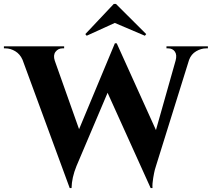

<svg xmlns="http://www.w3.org/2000/svg" viewBox="-54 -935 1074 973"><path d="M522.5 -915 378.4 -762.2 385.3 -753.9 527.8 -818.8 680.2 -753.9 687 -762.2 533.7 -915ZM789.6 -700.2H999.5V-689.9H990.7Q965.3 -689.9 940.2 -675.3Q915 -660.6 904.3 -631.8L736.3 -93.3Q733.9 -86.4 730.7 -74.7Q727.5 -63 722.4 -33.2Q717.3 -3.4 718.8 18.1H709.5L491.2 -464.8L333.5 -93.3Q309.6 -34.7 308.6 18.1H299.3L60.1 -632.3Q47.4 -661.1 23.2 -675.5Q-1 -689.9 -25.9 -689.9H-34.2V-700.2H271V-689.9H262.2Q240.7 -689.9 227.5 -672.6Q214.4 -655.3 223.6 -627.4L346.7 -280.3L528.3 -715.8L537.6 -715.3L736.3 -275.9L835.9 -627.9Q843.8 -656.7 832.3 -673.3Q820.8 -689.9 798.3 -689.9H789.6Z"/></svg>

Font: Cinzel Bold
Style: Regular
Weight: 700
Designer: Natanael Gama
Version: Version 1.001;PS 001.001;hotconv 1.0.56;makeotf.lib2.0.21325